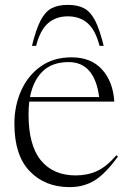

<svg xmlns="http://www.w3.org/2000/svg" viewBox="-20 -757 527 787"><path d="M273 -522Q353.5 -522 398.5 -472Q443.5 -422 448.5 -340.5H100Q97 -316 97 -288Q97 -161.5 147.5 -99.8Q198 -38 290.5 -38Q338.5 -38 377.8 -56Q417 -74 457 -120.5L463.5 -115.5Q412.5 -45 368 -17.5Q323.5 10 265.5 10Q164.5 10 101.8 -55.2Q39 -120.5 39 -250Q39 -323 66.5 -385Q94 -447 146.5 -484.5Q199 -522 273 -522ZM261.5 -502.5Q193.5 -502.5 154.5 -464.2Q115.5 -426 103 -359H386.5Q367.5 -502.5 261.5 -502.5ZM258 -690Q209 -690 176.8 -661.8Q144.5 -633.5 128 -569H111Q127.5 -636.5 146.2 -672.8Q165 -709 191.2 -723Q217.5 -737 258 -737Q298.5 -737 324.8 -723Q351 -709 369.8 -672.8Q388.5 -636.5 405 -569H388Q371.5 -633.5 339.2 -661.8Q307 -690 258 -690Z"/></svg>

Font: Newsreader 72pt Light
Style: Regular
Weight: 300
Designer: Hugues Gentile
Foundry: Production Type
Version: Version 1.003; ttfautohint (v1.8.3)